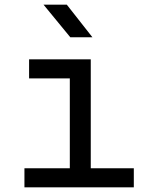

<svg xmlns="http://www.w3.org/2000/svg" viewBox="-20 -805 640 825"><path d="M85 0V-82H280V-468H105V-550H370V-82H555V0ZM282 -645 167 -785H267L377 -645Z"/></svg>

Font: JetBrainsMonoNL NF
Style: Regular
Weight: 400
Designer: Philipp Nurullin, Konstantin Bulenkov
Foundry: JetBrains
Version: Version 2.304; ttfautohint (v1.8.4.7-5d5b);Nerd Fonts 3.2.1